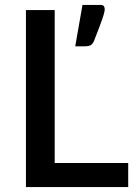

<svg xmlns="http://www.w3.org/2000/svg" viewBox="-20 -761 556 781"><path d="M501.5 -98V0H85.5V-720H202.5V-98ZM387.5 -741Q400 -741 403 -735.2Q406 -729.5 406 -723.5Q406 -719 404.2 -710.8Q402.5 -702.5 397.5 -688Q392.5 -673.5 384 -650.2Q375.5 -627 361.5 -592.5Q355.5 -580 346.8 -576.2Q338 -572.5 323.5 -572.5H286L315.5 -741Z"/></svg>

Font: LatoLatin Semibold
Style: Regular
Weight: 600
Designer: Lukasz Dziedzic with Adam Twardoch and Botio Nikoltchev
Foundry: tyPoland Lukasz Dziedzic
Version: Version 2.015; 2015-08-06; http://www.latofonts.com/